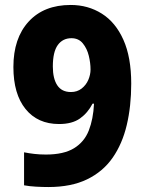

<svg xmlns="http://www.w3.org/2000/svg" viewBox="-20 -744 586 774"><path d="M509 -407Q509 -316 491 -240Q473 -164 434 -108Q395 -52 331 -21Q267 10 175 10Q152 10 125 8.5Q98 7 77 3V-130Q97 -126 118.5 -123.5Q140 -121 165 -121Q237 -121 278.5 -146.5Q320 -172 338 -218Q356 -264 359 -326H353Q334 -289 302.5 -266.5Q271 -244 218 -244Q132 -244 83 -304.5Q34 -365 34 -474Q34 -590 95.5 -657Q157 -724 265 -724Q335 -724 390.5 -689Q446 -654 477.5 -583.5Q509 -513 509 -407ZM268 -590Q233 -590 213 -562.5Q193 -535 193 -476Q193 -427 211 -400Q229 -373 266 -373Q291 -373 309 -387Q327 -401 336 -422Q345 -443 345 -464Q345 -490 338 -519Q331 -548 314 -569Q297 -590 268 -590Z"/></svg>

Font: Noto Sans Lao UI SemCond ExtBd
Style: Regular
Weight: 800
Width: 4
Designer: Monotype Design Team
Foundry: Monotype Imaging Inc.
Version: Version 2.000; ttfautohint (v1.8.4.7-5d5b)